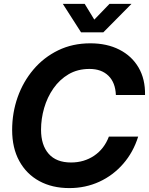

<svg xmlns="http://www.w3.org/2000/svg" viewBox="-20 -964 772 996"><path d="M339.8 11.7Q250.5 11.7 183.8 -24.7Q117.2 -61 80.1 -128.7Q43 -196.3 43 -289.6Q43 -378.9 71.5 -459.7Q100.1 -540.5 153.6 -603.5Q207 -666.5 281.7 -702.9Q356.4 -739.3 448.7 -739.3Q534.7 -739.3 599.1 -706.5Q663.6 -673.8 698.7 -613.8Q733.9 -553.7 732.4 -471.2H581.1Q578.6 -535.6 542.5 -571Q506.3 -606.4 444.3 -606.4Q382.8 -606.4 335.9 -578.9Q289.1 -551.3 257.1 -505.4Q225.1 -459.5 209 -403.6Q192.9 -347.7 192.9 -291Q192.9 -211.4 232.4 -166.3Q272 -121.1 348.6 -121.1Q416 -121.1 468.3 -156.2Q520.5 -191.4 544.9 -255.4H696.8Q671.4 -174.3 619.1 -114.3Q566.9 -54.2 495.1 -21.2Q423.3 11.7 339.8 11.7ZM419.4 -943.8 469.2 -862.3 547.9 -943.8H661.6V-943.4L516.1 -796.4H400.4L306.2 -943.4V-943.8Z"/></svg>

Font: Inter Display
Style: Bold Italic
Weight: 700
Italic angle: -9.39999°
Designer: Rasmus Andersson
Foundry: rsms
Version: Version 4.000;git-a52131595